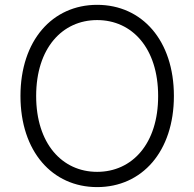

<svg xmlns="http://www.w3.org/2000/svg" viewBox="-20 -757 797 787"><path d="M692.8 -363.6C692.8 -591.3 562.1 -737.2 378.2 -737.2C194.6 -737.2 63.9 -590.9 63.9 -363.6C63.9 -136.4 194.2 9.9 378.2 9.9C562.1 9.9 692.8 -136 692.8 -363.6ZM628.2 -363.6C628.6 -168 521.7 -52.6 378.2 -52.6C234.4 -52.6 128.2 -168.7 128.2 -363.6C128.2 -559.7 235.4 -674.7 378.2 -674.7C521.7 -674.7 628.2 -559.3 628.2 -363.6Z"/></svg>

Font: TID UI Light
Style: Regular
Weight: 300
Designer: The TID Project Authors
Foundry: Bakken & Bæck
Version: Version 1.001;hotconv 1.0.109;makeotfexe 2.5.65596